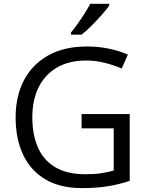

<svg xmlns="http://www.w3.org/2000/svg" viewBox="-20 -965 767 995"><path d="M402.8 -374H652.3V-27.8Q596.2 -8.8 536.9 0.5Q477.5 9.8 404.3 9.8Q293 9.8 216.6 -34.7Q140.1 -79.1 100.6 -161.4Q61 -243.7 61 -356.9Q61 -467.8 104.7 -550.3Q148.4 -632.8 231.2 -678.5Q314 -724.1 430.2 -724.1Q489.7 -724.1 543.2 -713.1Q596.7 -702.1 642.6 -682.1L610.8 -609.9Q571.3 -627 523.7 -639.2Q476.1 -651.4 425.3 -651.4Q337.9 -651.4 275.6 -615.2Q213.4 -579.1 180.4 -513.2Q147.5 -447.3 147.5 -356.9Q147.5 -267.6 176.3 -201.4Q205.1 -135.3 266.1 -98.6Q327.1 -62 423.3 -62Q471.7 -62 506.3 -67.6Q541 -73.2 569.3 -81.1V-299.8H402.8ZM545.9 -945.3V-935.5Q532.7 -917 507.8 -888.7Q482.9 -860.4 454.6 -832Q426.3 -803.7 402.3 -785.2H348.1V-796.9Q363.8 -815.4 382.3 -841.6Q400.9 -867.7 418.5 -895.3Q436 -922.9 447.8 -945.3Z"/></svg>

Font: Open Sans
Style: Regular
Weight: 400
Designer: Monotype Design Team
Foundry: Monotype Imaging Inc.
Version: Version 3.000; ttfautohint (v1.8.4)